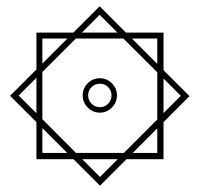

<svg xmlns="http://www.w3.org/2000/svg" viewBox="-20 -465 626 602"><path d="M293.5 117.2 210.4 34.2H94.2V-82L11.7 -164.6L94.2 -247.1V-362.8H210L292.5 -445.3L375 -362.8H492.7V-245.1L574.2 -163.6L492.7 -82V34.2H376.5ZM218.3 14.6H368.2L473.1 -90.3V-238.3L366.7 -344.2H217.8L112.8 -239.3V-91.3ZM293 -111.8Q271 -111.8 255.1 -127.7Q239.3 -143.6 239.3 -166Q239.3 -188 255.1 -203.9Q271 -219.7 293 -219.7Q314.9 -219.7 330.8 -203.9Q346.7 -188 346.7 -166Q346.7 -143.6 330.8 -127.7Q314.9 -111.8 293 -111.8ZM293 -128.9Q308.6 -128.9 319.1 -139.9Q329.6 -150.9 329.6 -166Q329.6 -181.2 319.1 -191.9Q308.6 -202.6 293 -202.6Q277.8 -202.6 267.1 -191.9Q256.3 -181.2 256.3 -166Q256.3 -150.9 267.1 -139.9Q277.8 -128.9 293 -128.9ZM393.6 -344.2 473.1 -264.6V-344.2ZM236.8 -362.8H348.1L292.5 -418.5ZM94.2 -109.9V-221.2L38.6 -165.5ZM112.8 -265.6 191.4 -344.2H112.8ZM293.5 89.8 349.1 34.2H237.8ZM112.8 14.6H190.9L112.8 -63.5ZM473.1 -62.5 396 14.6H473.1ZM492.7 -218.8V-110.4L546.9 -164.6Z"/></svg>

Font: Cascadia Code PL
Style: Bold
Weight: 700
Monospace: yes
Designer: Aaron Bell
Foundry: Saja Typeworks
Version: Version 2404.023; ttfautohint (v1.8.4)